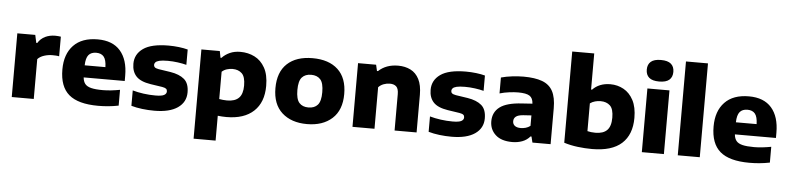

<svg xmlns="http://www.w3.org/2000/svg" viewBox="-54 -1118 6758 1647"><g transform="rotate(5 3325.0 -294.0)"><path d="M60 0V-548.5H214.5L229 -481H237.5Q261 -519.5 299.8 -538Q338.5 -556.5 386.5 -556.5Q399.5 -556.5 412 -555.2Q424.5 -554 434.5 -552.5V-383.5Q420.5 -386.5 404.5 -387.2Q388.5 -388 375 -388Q340.5 -388 305.2 -376.8Q270 -365.5 249.5 -343V0Z M804.5 10.5Q632 10.5 552 -57.8Q472 -126 472 -273.5Q472 -406 544.2 -481.5Q616.5 -557 752 -557Q881 -557 947.2 -480.8Q1013.5 -404.5 1013.5 -267.5V-221.5H660Q663 -187 679.2 -166.2Q695.5 -145.5 732.2 -136.2Q769 -127 833 -127Q866.5 -127 904.8 -131.2Q943 -135.5 980 -142.5V-6.5Q931.5 3 888.5 6.8Q845.5 10.5 804.5 10.5ZM749.5 -441.5Q705.5 -441.5 683.2 -414.8Q661 -388 659.5 -325.5H838Q836.5 -388 814.8 -414.8Q793 -441.5 749.5 -441.5Z M1288.5 10.5Q1235 10.5 1183.5 4.2Q1132 -2 1089 -14.5V-147Q1132.5 -134.5 1183.5 -127.5Q1234.5 -120.5 1285.5 -120.5Q1340 -120.5 1360.8 -132Q1381.5 -143.5 1381.5 -163.5Q1381.5 -178.5 1372.5 -186.2Q1363.5 -194 1339 -198.5L1236.5 -214Q1149.5 -227.5 1112 -267.8Q1074.5 -308 1074.5 -375.5Q1074.5 -458 1144.5 -507.5Q1214.5 -557 1363.5 -557Q1407.5 -557 1451.5 -551.8Q1495.5 -546.5 1528 -537.5V-405.5Q1494.5 -414.5 1451.8 -420.2Q1409 -426 1367 -426Q1319 -426 1294.2 -419.8Q1269.5 -413.5 1260.8 -403.2Q1252 -393 1252 -381.5Q1252 -368.5 1261 -360.5Q1270 -352.5 1294.5 -348L1397 -332.5Q1475 -320 1517 -284.2Q1559 -248.5 1559 -171Q1559 -86.5 1488.8 -38Q1418.5 10.5 1288.5 10.5Z M1645 220V-548.5H1803.5L1814.5 -491.5H1822.5Q1850 -521 1889.8 -539Q1929.5 -557 1981 -557Q2047.5 -557 2103 -529.2Q2158.5 -501.5 2192.2 -441.5Q2226 -381.5 2226 -285Q2226 -143.5 2143.5 -66.5Q2061 10.5 1909 10.5Q1889.5 10.5 1870.2 9.2Q1851 8 1834.5 6V220ZM1902 -131.5Q1970 -131.5 2003.5 -165Q2037 -198.5 2037 -271.5Q2037 -347.5 2006.5 -376.2Q1976 -405 1926.5 -405Q1902 -405 1877.5 -397.5Q1853 -390 1834.5 -373V-138Q1848.5 -135.5 1866.2 -133.5Q1884 -131.5 1902 -131.5Z M2602.5 10.5Q2467 10.5 2386.8 -62.2Q2306.5 -135 2306.5 -273.5Q2306.5 -412 2384.5 -484.5Q2462.5 -557 2602.5 -557Q2743 -557 2821 -484.5Q2899 -412 2899 -273.5Q2899 -135.5 2818.5 -62.5Q2738 10.5 2602.5 10.5ZM2602.5 -132.5Q2654.5 -132.5 2682.2 -164Q2710 -195.5 2710 -273Q2710 -352 2682 -383Q2654 -414 2602.5 -414Q2551.5 -414 2523.5 -383Q2495.5 -352 2495.5 -274Q2495.5 -195.5 2523.2 -164Q2551 -132.5 2602.5 -132.5Z M2994 0V-548.5H3149.5L3161.5 -495.5H3170Q3236 -557 3339.5 -557Q3399.5 -557 3446.2 -533.5Q3493 -510 3519.5 -458.5Q3546 -407 3546 -324V0H3356.5V-313Q3356.5 -360.5 3336.8 -378.8Q3317 -397 3281.5 -397Q3254 -397 3227.8 -387Q3201.5 -377 3183.5 -357.5V0Z M3848 10.5Q3794.5 10.5 3743 4.2Q3691.5 -2 3648.5 -14.5V-147Q3692 -134.5 3743 -127.5Q3794 -120.5 3845 -120.5Q3899.5 -120.5 3920.2 -132Q3941 -143.5 3941 -163.5Q3941 -178.5 3932 -186.2Q3923 -194 3898.5 -198.5L3796 -214Q3709 -227.5 3671.5 -267.8Q3634 -308 3634 -375.5Q3634 -458 3704 -507.5Q3774 -557 3923 -557Q3967 -557 4011 -551.8Q4055 -546.5 4087.5 -537.5V-405.5Q4054 -414.5 4011.2 -420.2Q3968.5 -426 3926.5 -426Q3878.5 -426 3853.8 -419.8Q3829 -413.5 3820.2 -403.2Q3811.5 -393 3811.5 -381.5Q3811.5 -368.5 3820.5 -360.5Q3829.5 -352.5 3854 -348L3956.5 -332.5Q4034.5 -320 4076.5 -284.2Q4118.5 -248.5 4118.5 -171Q4118.5 -86.5 4048.2 -38Q3978 10.5 3848 10.5Z M4370.5 10.5Q4275.5 10.5 4225.8 -35.2Q4176 -81 4176 -151.5Q4176 -230 4235 -274.5Q4294 -319 4425.5 -326.5L4514.5 -332.5Q4512 -380.5 4483 -399.2Q4454 -418 4384.5 -418Q4351 -418 4307.8 -412.5Q4264.5 -407 4225.5 -395.5V-532.5Q4270.5 -545 4322.5 -551Q4374.5 -557 4418.5 -557Q4517 -557 4579.2 -534Q4641.5 -511 4670.8 -456.8Q4700 -402.5 4700 -309V0H4543.5L4531 -51H4522.5Q4495.5 -19 4455.8 -4.2Q4416 10.5 4370.5 10.5ZM4363 -168.5Q4363 -144 4380.5 -129.8Q4398 -115.5 4432.5 -115.5Q4453 -115.5 4474.8 -121.5Q4496.5 -127.5 4514.5 -141.5V-231.5L4444.5 -227Q4400.5 -223.5 4381.8 -208.5Q4363 -193.5 4363 -168.5Z M5057 10.5Q4997 10.5 4933.8 2.8Q4870.5 -5 4815.5 -22.5V-808H5005V-497H5013.5Q5041 -526 5079.5 -541.5Q5118 -557 5166.5 -557Q5228.5 -557 5281 -528Q5333.5 -499 5365 -439.2Q5396.5 -379.5 5396.5 -287Q5396.5 -142.5 5311.8 -66Q5227 10.5 5057 10.5ZM5074 -131Q5141 -131 5174.2 -164.5Q5207.5 -198 5207.5 -272.5Q5207.5 -347.5 5177 -376.2Q5146.5 -405 5095.5 -405Q5071.5 -405 5047.8 -398.5Q5024 -392 5005 -378V-139Q5019 -135.5 5036.5 -133.2Q5054 -131 5074 -131Z M5485.5 0V-548.5H5675.5V0ZM5580.5 -616.5Q5521.5 -616.5 5493.8 -640.5Q5466 -664.5 5466 -709.5Q5466 -754 5493.8 -778Q5521.5 -802 5580.5 -802Q5639.5 -802 5667.2 -778Q5695 -754 5695 -709.5Q5695 -664.5 5667.2 -640.5Q5639.5 -616.5 5580.5 -616.5Z M5795 0V-808H5984.5V0Z M6412 10.5Q6239.5 10.5 6159.5 -57.8Q6079.5 -126 6079.5 -273.5Q6079.5 -406 6151.8 -481.5Q6224 -557 6359.5 -557Q6488.5 -557 6554.8 -480.8Q6621 -404.5 6621 -267.5V-221.5H6267.5Q6270.5 -187 6286.8 -166.2Q6303 -145.5 6339.8 -136.2Q6376.5 -127 6440.5 -127Q6474 -127 6512.2 -131.2Q6550.5 -135.5 6587.5 -142.5V-6.5Q6539 3 6496 6.8Q6453 10.5 6412 10.5ZM6357 -441.5Q6313 -441.5 6290.8 -414.8Q6268.5 -388 6267 -325.5H6445.5Q6444 -388 6422.2 -414.8Q6400.5 -441.5 6357 -441.5Z"/></g></svg>

Font: Encode Sans Semi Expanded ExtraBold
Style: Regular
Weight: 800
Width: 6
Designer: Multiple Designers
Foundry: Impallari Type
Version: Version 3.000; ttfautohint (v1.8.3) -l 8 -r 50 -G 200 -x 14 